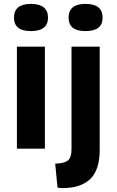

<svg xmlns="http://www.w3.org/2000/svg" viewBox="-20 -765 600 988"><path d="M67 0V-525H211V0ZM139 -605Q52 -605 52 -674Q52 -745 139 -745Q227 -745 227 -674Q227 -605 139 -605ZM301 203Q289 203 276 200L264 77Q309 76 328.5 61.5Q348 47 348 2V-525H493V6Q493 110 444 156.5Q395 203 301 203ZM420 -605Q333 -605 333 -674Q333 -745 420 -745Q508 -745 508 -674Q508 -605 420 -605Z"/></svg>

Font: Bricolage Grotesque 12pt Bricolage Grotesque 10pt Regular
Style: Bold
Weight: 700
Designer: Mathieu Triay
Foundry: Atelier Triay
Version: Version 1.001; ttfautohint (v1.8.4.7-5d5b);gftools[0.9.33.de